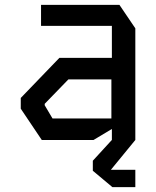

<svg xmlns="http://www.w3.org/2000/svg" viewBox="-20 -573 640 786"><path d="M148 -553V-467H438V-336H223L65 -172V-128L151 0H363L438 -45V0H534V-457L469 -553ZM163 -142V-148L260 -248H436V-88H195ZM534 122H434L534 0L447 -10L360 85V126L440 193H534Z"/></svg>

Font: Kode Mono Medium
Style: Regular
Weight: 500
Monospace: yes
Designer: Isa Ozler
Foundry: Kadena LLC
Version: Version 1.206;gftools[0.9.28]